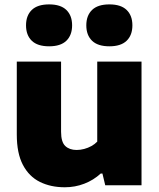

<svg xmlns="http://www.w3.org/2000/svg" viewBox="-20 -822 706 852"><path d="M267.5 9Q205 9 157 -14.8Q109 -38.5 81.8 -90Q54.5 -141.5 54.5 -225V-548.5H251V-237.5Q251 -191.5 269.8 -174Q288.5 -156.5 320 -156.5Q336.5 -156.5 353.5 -161Q370.5 -165.5 385.5 -173.8Q400.5 -182 411.5 -193.5V-548.5H608V0H447L434.5 -52H427Q395 -22.5 354 -6.8Q313 9 267.5 9ZM465.5 -616.5Q414 -616.5 388.5 -641.2Q363 -666 363 -709.5Q363 -753 388.5 -777.8Q414 -802.5 465.5 -802.5Q516.5 -802.5 542 -777.8Q567.5 -753 567.5 -709.5Q567.5 -666 542 -641.2Q516.5 -616.5 465.5 -616.5ZM198 -616.5Q146.5 -616.5 121 -641.2Q95.5 -666 95.5 -709.5Q95.5 -753 121 -777.8Q146.5 -802.5 198 -802.5Q249 -802.5 274.5 -777.8Q300 -753 300 -709.5Q300 -666 274.5 -641.2Q249 -616.5 198 -616.5Z"/></svg>

Font: Encode Sans SemiExpanded ExtraBold
Style: Regular
Weight: 800
Width: 6
Designer: Multiple Designers
Foundry: Impallari Type
Version: Version 3.002